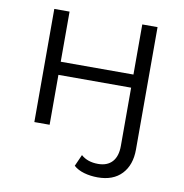

<svg xmlns="http://www.w3.org/2000/svg" viewBox="-81 -603 844 879"><g transform="rotate(10 341.0 -163.5)"><path d="M318 165 342 111Q372 138 421 138Q464 138 487 112.5Q510 87 510 39V-232H172V0H101V-526H172V-293H510V-526H581V43Q581 115 541.5 157Q502 199 430 199Q396 199 366.5 190.5Q337 182 318 165Z"/></g></svg>

Font: CMG Sans
Style: Regular
Weight: 400
Designer: Julieta Ulanovsky
Foundry: Julieta Ulanovsky
Version: Version 7.200